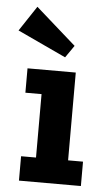

<svg xmlns="http://www.w3.org/2000/svg" viewBox="-74 -734 424 769"><g transform="rotate(5 138.5 -350.0)"><path d="M32 -98H92V-353H27V-451H221V-98H281V0H32ZM207 -557 45 -700 -22 -599 173 -508Z"/></g></svg>

Font: Zilla Slab Bold
Style: Regular
Weight: 700
Designer: Typotheque.com
Foundry: Typotheque type foundry
Version: Version 1.3; 2018